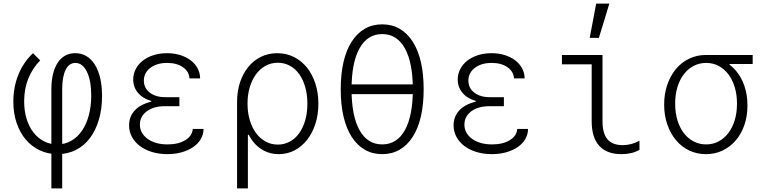

<svg xmlns="http://www.w3.org/2000/svg" viewBox="-20 -845 4240 1065"><path d="M265 -350V200H325V-350Q325 -419 344 -457.5Q363 -496 398 -496Q438 -496 462 -447Q486 -398 486 -315Q486 -255 472.5 -205Q459 -155 434 -119Q409 -83 374 -63.5Q339 -44 297 -44Q257 -44 223.5 -61.5Q190 -79 165.5 -110.5Q141 -142 127.5 -186Q114 -230 114 -283Q114 -351 136.5 -408Q159 -465 203 -510L163 -550Q110 -500 82 -431Q54 -362 54 -281Q54 -217 72 -163.5Q90 -110 122.5 -71.5Q155 -33 200 -11.5Q245 10 299 10Q355 10 400.5 -13Q446 -36 478 -78Q510 -120 528 -179.5Q546 -239 546 -312Q546 -423 506 -486.5Q466 -550 397 -550Q366 -550 341.5 -536.5Q317 -523 300 -497Q283 -471 274 -434Q265 -397 265 -350Z M1031 -410H1090Q1090 -440 1076 -466Q1062 -492 1037.5 -510.5Q1013 -529 979.5 -539.5Q946 -550 907 -550Q866 -550 831.5 -539Q797 -528 772 -508.5Q747 -489 733 -462Q719 -435 719 -404Q719 -362 745 -330.5Q771 -299 819 -285V-281Q760 -267 728 -233Q696 -199 696 -149Q696 -115 712 -85.5Q728 -56 756 -35Q784 -14 823 -2Q862 10 908 10Q952 10 988.5 -0.5Q1025 -11 1052 -29.5Q1079 -48 1094 -74Q1109 -100 1109 -130H1049Q1047 -92 1008.5 -68Q970 -44 910 -44Q841 -44 798.5 -75Q756 -106 756 -154Q756 -199 794 -227.5Q832 -256 895 -256H975V-306H897Q843 -306 810.5 -331.5Q778 -357 778 -398Q778 -441 814 -468.5Q850 -496 907 -496Q961 -496 995 -472Q1029 -448 1031 -410Z M1323 -270Q1323 -206 1337.5 -154.5Q1352 -103 1378.5 -66.5Q1405 -30 1442.5 -10Q1480 10 1526 10Q1574 10 1614 -11Q1654 -32 1683.5 -69.5Q1713 -107 1729.5 -158Q1746 -209 1746 -270Q1746 -331 1729 -382.5Q1712 -434 1682 -471Q1652 -508 1610 -529Q1568 -550 1518 -550Q1469 -550 1428 -530Q1387 -510 1357.5 -474Q1328 -438 1311.5 -388.5Q1295 -339 1295 -280V200H1355V-97H1363ZM1353 -270Q1353 -320 1365.5 -361.5Q1378 -403 1400 -433Q1422 -463 1453 -480Q1484 -497 1521 -497Q1557 -497 1587.5 -480.5Q1618 -464 1639.5 -434Q1661 -404 1673 -362.5Q1685 -321 1685 -270Q1685 -219 1673 -177.5Q1661 -136 1639.5 -106Q1618 -76 1587.5 -59.5Q1557 -43 1521 -43Q1484 -43 1453 -60Q1422 -77 1400 -107Q1378 -137 1365.5 -178.5Q1353 -220 1353 -270Z M2100 10Q2154 10 2196.5 -14.5Q2239 -39 2269 -85.5Q2299 -132 2314.5 -198.5Q2330 -265 2330 -350Q2330 -435 2314.5 -501.5Q2299 -568 2269 -614.5Q2239 -661 2196.5 -685.5Q2154 -710 2100 -710Q2046 -710 2003.5 -685.5Q1961 -661 1931 -614.5Q1901 -568 1885.5 -501.5Q1870 -435 1870 -350Q1870 -265 1885.5 -198.5Q1901 -132 1931 -85.5Q1961 -39 2003.5 -14.5Q2046 10 2100 10ZM2100 -44Q2018 -44 1974 -123.5Q1930 -203 1930 -350Q1930 -497 1974 -576.5Q2018 -656 2100 -656Q2182 -656 2226 -576.5Q2270 -497 2270 -350Q2270 -203 2226 -123.5Q2182 -44 2100 -44ZM1910 -323H2290V-377H1910Z M2831 -410H2890Q2890 -440 2876 -466Q2862 -492 2837.5 -510.5Q2813 -529 2779.5 -539.5Q2746 -550 2707 -550Q2666 -550 2631.5 -539Q2597 -528 2572 -508.5Q2547 -489 2533 -462Q2519 -435 2519 -404Q2519 -362 2545 -330.5Q2571 -299 2619 -285V-281Q2560 -267 2528 -233Q2496 -199 2496 -149Q2496 -115 2512 -85.5Q2528 -56 2556 -35Q2584 -14 2623 -2Q2662 10 2708 10Q2752 10 2788.5 -0.5Q2825 -11 2852 -29.5Q2879 -48 2894 -74Q2909 -100 2909 -130H2849Q2847 -92 2808.5 -68Q2770 -44 2710 -44Q2641 -44 2598.5 -75Q2556 -106 2556 -154Q2556 -199 2594 -227.5Q2632 -256 2695 -256H2775V-306H2697Q2643 -306 2610.5 -331.5Q2578 -357 2578 -398Q2578 -441 2614 -468.5Q2650 -496 2707 -496Q2761 -496 2795 -472Q2829 -448 2831 -410Z M3322 -173Q3322 -105 3349.5 -72.5Q3377 -40 3434 -40Q3458 -40 3481 -46Q3504 -52 3527 -64V-14Q3507 -2 3481.5 4Q3456 10 3427 10Q3346 10 3304 -36Q3262 -82 3262 -173V-488H3097V-540H3322ZM3360 -825H3287L3251 -635H3302Z M3897 -44Q3859 -44 3827.5 -60.5Q3796 -77 3773 -107Q3750 -137 3737.5 -178.5Q3725 -220 3725 -270Q3725 -320 3737.5 -361.5Q3750 -403 3773 -433Q3796 -463 3827.5 -479.5Q3859 -496 3897 -496Q3935 -496 3966 -479.5Q3997 -463 4020 -433Q4043 -403 4055.5 -361.5Q4068 -320 4068 -270Q4068 -220 4055.5 -178.5Q4043 -137 4020 -107Q3997 -77 3966 -60.5Q3935 -44 3897 -44ZM3896 10Q3946 10 3988 -10Q4030 -30 4061 -66Q4092 -102 4109 -151.5Q4126 -201 4126 -260Q4126 -319 4109 -368.5Q4092 -418 4061 -454Q4030 -490 3987.5 -510Q3945 -530 3895 -530L4027 -476V-490H4155V-540H3895Q3845 -540 3802.5 -519.5Q3760 -499 3729.5 -462.5Q3699 -426 3681.5 -375.5Q3664 -325 3664 -265Q3664 -205 3681.5 -154.5Q3699 -104 3729.5 -67.5Q3760 -31 3802.5 -10.5Q3845 10 3896 10Z"/></svg>

Font: CommitMonoV143 ExtLt
Style: Regular
Weight: 200
Monospace: yes
Designer: Eigil Nikolajsen
Foundry: Eigil Nikolajsen
Version: Version 1.143